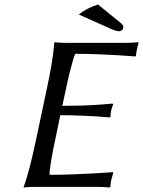

<svg xmlns="http://www.w3.org/2000/svg" viewBox="-20 -837 641 860"><path d="M225 -200 250 -321C298 -321 404 -318 471 -311L475 -314C475 -323 476 -333 478 -342C480 -351 483 -361 487 -370L484 -373C424 -368 377 -363 259 -363L277 -445C280 -462 305 -572 317 -596C451 -596 586 -584 586 -584L589 -588C590 -596 591 -605 593 -614C594 -622 597 -631 601 -645L600 -648C583 -646 560 -645 539 -645H276C242 -645 226 -648 226 -648L223 -645C219 -588 207 -520 191 -445L139 -200C123 -125 106 -54 86 0V3C86 3 104 0 139 0H412C433 0 456 1 471 3L474 0C476 -14 476 -19 478 -29C480 -39 485 -54 487 -62L486 -66C486 -66 336 -54 202 -54C200 -78 221 -183 225 -200ZM419 -817C382 -805 355 -790 333 -772L474 -709C493 -700 506 -697 514 -697C522 -697 531 -704 532 -712C534 -719 531 -725 522 -733Z"/></svg>

Font: Libertinus Sans
Style: Italic
Weight: 400
Italic angle: -12°
Designer: Philipp H. Poll, Khaled Hosny
Foundry: Caleb Maclennan
Version: Version 7.050;RELEASE